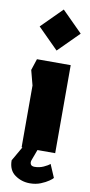

<svg xmlns="http://www.w3.org/2000/svg" viewBox="-102 -795 476 1014"><g transform="rotate(10 135.5 -287.5)"><path d="M61 0V-331L40 -411L60 -472H241V0ZM154 -535 44 -645 154 -755 264 -645ZM136 180Q92 180 56.5 155Q21 130 21 77L67 -3H147L124 59Q120 71 125 80.5Q130 90 146 90Q171 90 193.5 80Q216 70 227 60L257 130Q254 135 237 147Q220 159 194 169.5Q168 180 136 180Z"/></g></svg>

Font: Rowdies
Style: Regular
Weight: 400
Designer: Jaikishan Patel
Version: Version 1.000; ttfautohint (v1.8.3)